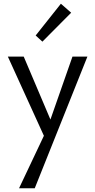

<svg xmlns="http://www.w3.org/2000/svg" viewBox="-20 -719 509 1028"><path d="M361 -651 207 -496 171 -529 306 -699ZM368 -416H448L166 289H82L215 8L22 -416H107L250 -79Z"/></svg>

Font: EauTest Medium
Style: Regular
Weight: 500
Designer: Christian Thalmann (Catharsis Fonts)
Version: Version 0.001;PS 000.001;hotconv 1.0.88;makeotf.lib2.5.64775